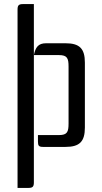

<svg xmlns="http://www.w3.org/2000/svg" viewBox="-20 -720 499 941"><path d="M301 0C370 0 396 -26 396 -95V-413C396 -482 370 -508 301 -508H206C167 -508 154 -488 146 -450V-700H93C72 -700 66 -694 66 -673V201H119C140 201 146 195 146 174V-450H269C310 -450 316 -434 316 -393V-115C316 -74 310 -58 269 -58H166V-27C166 -6 170 0 191 0Z"/></svg>

Font: Rationale One
Style: Regular
Weight: 400
Designer: Cyreal (www.cyreal.org)
Foundry: Cyreal (www.cyreal.org)
Version: Version 1.001